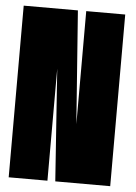

<svg xmlns="http://www.w3.org/2000/svg" viewBox="-51 -740 553 780"><g transform="rotate(5 225.0 -350.0)"><path d="M269 -700H428V0H204L172 -457V0H14V-700H235L269 -239Z"/></g></svg>

Font: League Mono Condensed ExtraBold
Style: Regular
Weight: 800
Width: 1
Designer: Tyler Finck
Foundry: The League of Moveable Type / Tyler Finck
Version: Version 2.210